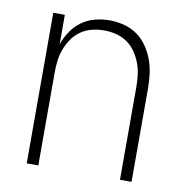

<svg xmlns="http://www.w3.org/2000/svg" viewBox="-65 -591 630 653"><g transform="rotate(10 250.0 -264.0)"><path d="M69 0V-520H109V-418Q117 -442 131.5 -463.5Q146 -485 166.5 -500Q187 -515 212 -521.5Q237 -528 263 -528Q288 -528 313 -521.5Q338 -515 358.5 -500.5Q379 -486 393.5 -464.5Q408 -443 416.5 -419.5Q425 -396 428 -370.5Q431 -345 431 -320V0H391V-320Q391 -341 388.5 -362Q386 -383 378.5 -402.5Q371 -422 359 -439.5Q347 -457 329.5 -469Q312 -481 291.5 -486Q271 -491 250 -491Q229 -491 208.5 -486Q188 -481 170.5 -469Q153 -457 141 -439.5Q129 -422 121.5 -402.5Q114 -383 111.5 -362Q109 -341 109 -320V0Z"/></g></svg>

Font: Zed Sans Extralight
Style: Regular
Weight: 200
Designer: Belleve Invis
Foundry: Belleve Invis
Version: Version 1.0.0; ttfautohint (v1.8.4)